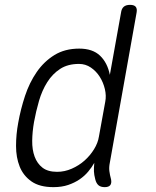

<svg xmlns="http://www.w3.org/2000/svg" viewBox="-20 -760 640 790"><path d="M432 -91Q428 -72 430 -56Q432 -40 437 -22Q440 -6 433.5 2Q427 10 411 10Q394 10 385 2Q376 -6 372 -22Q367 -41 366.5 -55Q366 -69 368 -90Q358 -72 343 -54Q328 -36 307.5 -22Q287 -8 260.5 1Q234 10 200 10Q143 10 109.5 -13.5Q76 -37 61 -74.5Q46 -112 46 -159.5Q46 -207 55 -255Q65 -311 83 -365.5Q101 -420 131 -463.5Q161 -507 204 -533.5Q247 -560 306 -560Q361 -560 391.5 -531Q422 -502 432 -452L478 -708Q480 -724 489 -732Q498 -740 515 -740Q532 -740 538.5 -732Q545 -724 542 -708ZM215 -53Q246 -53 275.5 -66Q305 -79 328 -99.5Q351 -120 367 -146Q383 -172 387 -198L413 -341Q418 -366 411.5 -393.5Q405 -421 390.5 -444Q376 -467 354 -482Q332 -497 305 -497Q259 -497 227.5 -476.5Q196 -456 174.5 -422Q153 -388 140.5 -345Q128 -302 120 -258Q113 -218 112.5 -181Q112 -144 122.5 -115.5Q133 -87 155 -70Q177 -53 215 -53Z"/></svg>

Font: Maple Mono NL ExtraLight
Style: Italic
Weight: 275
Italic angle: -10°
Monospace: yes
Designer: subframe7536
Version: Version 7.000